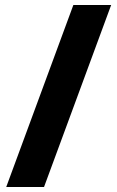

<svg xmlns="http://www.w3.org/2000/svg" viewBox="-20 -743 470 772"><path d="M427 -723H275L5 9H157Z"/></svg>

Font: Noto Sans Bengali SemiCondensed ExtraBold
Style: Regular
Weight: 800
Width: 4
Designer: Joana Ranito - Universal Thirst; Jelle Bosma - Monotype Design Team
Foundry: Universal Thirst ehf.
Version: Version 3.000